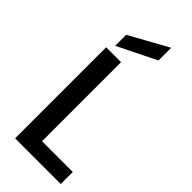

<svg xmlns="http://www.w3.org/2000/svg" viewBox="-296 -988 1036 1036"><g transform="rotate(45 222.0 -470.5)"><path d="M75.2 -694.8H189V-91.8H423.8V0H75.2ZM104 -818.8 325.2 -940.9V-844.2L104 -734.9Z"/></g></svg>

Font: SVN-Poppins Medium
Style: Regular
Weight: 500
Designer: Ninad Kale (Devanagari), Jonny Pinhorn (Latin)
Foundry: Indian Type Foundry
Version: Version 3.002 2017